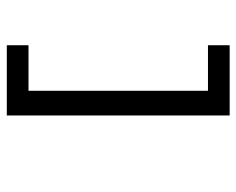

<svg xmlns="http://www.w3.org/2000/svg" viewBox="-86 -608 702 570"><g transform="rotate(90 265.0 -323.0)"><path d="M114.3 -589.4V-653.8H322.8V7.8H114.3V-56.6H249.5V-589.4Z"/></g></svg>

Font: AzarMehrMonospaced
Style: SansBold
Weight: 1
Designer: Amin Abedi
Version: Version 1.00